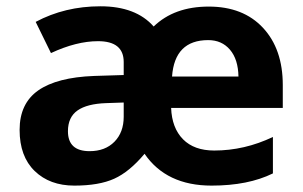

<svg xmlns="http://www.w3.org/2000/svg" viewBox="-20 -577 957 607"><path d="M638.2 -450.2Q532.2 -450.2 523.9 -335H733.9Q732.9 -389.6 707 -419.9Q681.2 -450.2 638.2 -450.2ZM194.8 -162.1Q194.8 -99.1 263.2 -99.1Q312.5 -99.1 341.8 -128.9Q371.1 -158.7 371.1 -208V-252.9L315.9 -251Q255.4 -249 225.1 -227.8Q194.8 -206.5 194.8 -162.1ZM277.8 -336.9 371.1 -339.8V-380.9Q371.1 -446.8 290 -446.8Q221.7 -446.8 141.1 -409.2L92.8 -507.8Q185.1 -557.1 297.4 -557.1Q409.7 -557.1 465.8 -493.2Q530.8 -556.2 639.9 -556.2Q749 -556.2 811.5 -489Q874 -421.9 874 -308.1V-235.8H521Q523.4 -172.4 558.6 -136.7Q593.8 -101.1 657.2 -101.1Q752.9 -101.1 842.8 -144V-28.8Q764.6 9.8 648.9 9.8Q505.9 9.8 437 -90.8Q389.2 -33.7 341.1 -12Q293 9.8 215.1 9.8Q137.2 9.8 89.6 -36.4Q42 -82.5 42 -166.3Q42 -250 101.1 -291.3Q160.2 -332.5 277.8 -336.9Z"/></svg>

Font: NotoSans-Bold
Style: Bold
Weight: 700
Designer: Monotype Design team
Foundry: Monotype Imaging Inc.
Version: Version 1.04